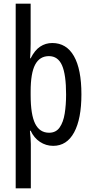

<svg xmlns="http://www.w3.org/2000/svg" viewBox="-20 -780 502 1040"><path d="M421 -269Q421 -136 381.5 -63Q342 10 268 10Q229 10 196.5 -11.5Q164 -33 146 -72H142Q144 -51 145.5 -33Q147 -15 147 0V240H65V-760H146V-544Q146 -505 143 -464H146Q168 -508 197.5 -527.5Q227 -547 263 -547Q340 -547 380.5 -476Q421 -405 421 -269ZM338 -268Q338 -376 316 -426Q294 -476 245 -476Q195 -476 170.5 -430Q146 -384 146 -285V-265Q146 -159 170.5 -110Q195 -61 246 -61Q283 -61 303 -89.5Q323 -118 330.5 -165Q338 -212 338 -268Z"/></svg>

Font: Noto Sans Tamil ExtraCondensed
Style: Regular
Weight: 400
Width: 2
Designer: Jelle Bosma - Monotype Design Team
Foundry: Monotype Imaging Inc.
Version: Version 2.004; ttfautohint (v1.8.4.7-5d5b)